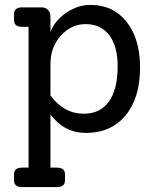

<svg xmlns="http://www.w3.org/2000/svg" viewBox="-20 -530 643 780"><path d="M348 -510Q440 -510 494.5 -441Q549 -372 549 -256Q549 -132 490 -61Q431 10 329 10Q241 10 185 -65V151H211Q244 151 244 178V203Q244 230 211 230H70Q37 230 37 203V178Q37 151 70 151H96V-421H70Q37 -421 37 -448V-473Q37 -500 70 -500H150Q165 -500 175 -489.5Q185 -479 185 -463V-400Q203 -447 249.5 -478.5Q296 -510 348 -510ZM320 -68Q387 -68 422.5 -117.5Q458 -167 458 -261Q458 -342 424 -387Q390 -432 328 -432Q269 -432 227 -385Q185 -338 185 -271V-142Q240 -68 320 -68Z"/></svg>

Font: Solway
Style: Regular
Weight: 400
Designer: Mariya V. Pigoulevskaya
Foundry: The Northern Block Ltd.
Version: Version 1.000;hotconv 1.0.109;makeotfexe 2.5.65596